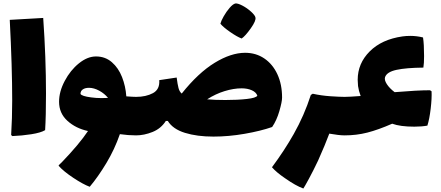

<svg xmlns="http://www.w3.org/2000/svg" viewBox="-20 -742 2534 1102"><path d="M44 33Q50 -63 50 -165Q50 -357 36 -628L228 -639Q244 -410 244 -205Q244 -76 239 5Q214 20 159.5 28.5Q105 37 51 39Z M793 -76Q793 -19 786 8Q779 35 761 35Q717 35 668 28Q638 115 590.5 194Q543 273 495 330Q457 316 400.5 278.5Q344 241 316 209Q319 204 324.5 199Q330 194 335 189Q435 85 485 10Q415 -5 367 -48.5Q319 -92 319 -158Q319 -216 351.5 -277.5Q384 -339 433 -378.5Q482 -418 531 -418Q584 -418 622 -385Q660 -352 680.5 -299.5Q701 -247 705 -189Q743 -186 761 -186Q780 -186 786.5 -159Q793 -132 793 -76ZM503 -183Q531 -179 562 -179Q588 -179 600 -180Q580 -205 549.5 -221.5Q519 -238 491 -238Q469 -238 455.5 -229Q442 -220 442 -203Q449 -190 503 -183Z M1599 -182Q1599 -158 1583.5 -104.5Q1568 -51 1542 -13Q1476 10 1384 26Q1292 42 1205 42Q1111 42 1041.5 20.5Q972 -1 943 -48H932Q904 -4 855.5 15.5Q807 35 761 35Q743 35 736 8Q729 -19 729 -76Q729 -132 735.5 -159Q742 -186 761 -186Q818 -186 858 -207.5Q898 -229 894 -282L994 -297Q999 -258 1004.5 -237Q1010 -216 1023 -205Q1118 -324 1212 -381.5Q1306 -439 1387 -439Q1449 -439 1497 -406.5Q1545 -374 1572 -316Q1599 -258 1599 -182ZM1273 -168Q1344 -168 1397 -174Q1450 -180 1457 -193Q1450 -213 1425 -224Q1400 -235 1367 -235Q1321 -235 1269 -219Q1217 -203 1169 -172Q1213 -168 1273 -168ZM1245 -606Q1249 -622 1264 -648.5Q1279 -675 1298 -697Q1317 -719 1331 -722Q1344 -724 1371 -710Q1398 -696 1421 -675Q1444 -654 1446 -642Q1451 -624 1419.5 -579.5Q1388 -535 1367 -521Q1342 -530 1301.5 -558Q1261 -586 1245 -606Z M1990 -76Q1990 -19 1983 8Q1976 35 1958 35Q1926 35 1870 25Q1847 87 1806 179Q1778 238 1752.5 285Q1727 332 1721 340Q1677 324 1616 281Q1566 247 1541 218Q1613 121 1666 27Q1726 -79 1764 -197L1775 -204Q1825 -193 1878 -189.5Q1931 -186 1958 -186Q1977 -186 1983.5 -159Q1990 -132 1990 -76Z M2433 -21Q2401 -15 2358 -15Q2277 -15 2231 -32Q2151 3 2088.5 19Q2026 35 1958 35Q1940 35 1933 8Q1926 -19 1926 -76Q1926 -132 1932.5 -159Q1939 -186 1958 -186Q1985 -186 2050 -191Q2039 -220 2035 -248Q2033 -272 2033 -284Q2033 -378 2102 -447Q2171 -516 2290 -533Q2311 -536 2335 -536Q2372 -536 2408 -527Q2414 -489 2414 -420Q2414 -378 2410 -354Q2311 -353 2255.5 -341Q2200 -329 2190 -299Q2185 -283 2200 -259.5Q2215 -236 2245 -213Q2376 -224 2448 -224L2457 -218Q2459 -178 2452 -118.5Q2445 -59 2433 -21Z"/></svg>

Font: Lalezar
Style: Regular
Weight: 400
Designer: Borna Izadpanah
Foundry: Borna Izadpanah
Version: Version 1.003;November 28, 2018;FontCreator 11.5.0.2421 64-b